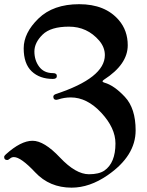

<svg xmlns="http://www.w3.org/2000/svg" viewBox="-82 -738 691 902"><path d="M-62.5 -0.5Q-62.5 -5.9 -54.7 -12.7Q16.1 -76.7 70.8 -76.7Q125.5 -76.7 199.7 2Q273.9 80.6 335.9 80.6Q382.8 80.6 408.2 63.5Q460.4 27.3 460.4 -64Q460.4 -136.7 393.6 -208.5Q326.7 -280.3 250.5 -280.3Q219.7 -280.3 190.4 -270.5Q186 -269 182.6 -269Q168.5 -269 168.5 -283.7Q168.5 -292 180.7 -296.4Q410.6 -372.1 410.6 -479Q410.6 -515.6 384.3 -546.9Q327.6 -612.8 241.9 -612.8Q156.2 -612.8 117.9 -575.2Q79.6 -537.6 79.6 -496.1Q79.6 -454.6 102.1 -424.6Q124.5 -394.5 167 -394.5Q185.1 -394.5 185.1 -380.9Q185.1 -367.2 166.5 -367.2Q104.5 -367.2 66.9 -402.8Q29.3 -438.5 29.3 -511Q29.3 -583.5 98.6 -650.9Q168 -718.3 290 -718.3Q412.1 -718.3 476.1 -643.6Q518.1 -594.7 518.1 -525.4Q518.1 -435.5 406.7 -363.8Q399.9 -359.4 399.9 -355.7Q399.9 -352.1 408.7 -349.6Q454.1 -336.9 504.6 -283Q555.2 -229 555.2 -125.5Q555.2 -5.4 423.3 85.4Q338.9 143.6 254.4 143.6Q150.9 143.6 83.5 71.8Q16.1 0 -16.6 0Q-27.3 0 -34.9 6.8Q-42.5 13.7 -48.3 13.7Q-62.5 13.7 -62.5 -0.5Z"/></svg>

Font: UnifrakturMaguntia18
Style: Book
Weight: 400
Designer: j. 'mach' wust, Gerrit Ansmann, Georg Duffner, based on a font by Peter Wiegel, original typeface by Carl Albert Fahrenw
Version: Version 2017-03-19